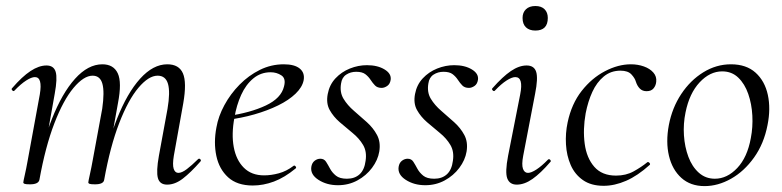

<svg xmlns="http://www.w3.org/2000/svg" viewBox="-20 -617 2653 651"><path d="M546.8 9Q521.6 9 515.4 -13.2Q509.2 -35.4 518.8 -89L548 -248Q557.6 -304.8 549.6 -332.6Q541.6 -360.4 514.4 -360.4Q484 -360.4 449.4 -319.5Q414.8 -278.6 384.2 -199.6Q353.6 -120.6 333.2 -7.2L321.6 -8.2Q341.6 -125.4 376.4 -213.5Q411.2 -301.6 455.2 -350.3Q499.2 -399 547.2 -399Q587 -399 600.3 -368.2Q613.6 -337.4 601.4 -267L569.4 -89Q564.4 -58.6 568.9 -44.7Q573.4 -30.8 584.8 -30.8Q596.6 -30.8 613.5 -43.6Q630.4 -56.4 651.2 -77Q655.2 -81 659.2 -77Q663.2 -73 659.2 -69Q626.6 -32 600 -11.5Q573.4 9 546.8 9ZM81.6 8Q67.4 8 63.2 6.3Q59 4.6 59 1.6Q59 -1.6 64.1 -24Q69.2 -46.4 73.2 -69.2L115 -297Q124.8 -355.6 98.4 -355.6Q86.8 -355.6 68.7 -344Q50.6 -332.4 29.2 -310Q26.2 -306 21.8 -310.5Q17.4 -315 21.2 -318.2Q54.8 -357.2 83.4 -376.1Q112 -395 137.6 -395Q162.4 -395 168.8 -373.3Q175.2 -351.6 165.6 -299.4L113.6 -7.2Q110.2 8 81.6 8ZM302 8Q287.8 8 283.6 6.3Q279.4 4.6 279.4 1.6Q279.4 -1.6 284.9 -26.4Q290.4 -51.2 294.4 -74L326.6 -248.4Q334.8 -305.4 327.2 -332.9Q319.6 -360.4 294 -360.4Q264 -360.4 229.3 -319Q194.6 -277.6 164.2 -198.5Q133.8 -119.4 113.6 -7.2L101.2 -8.2Q121 -124.8 155.7 -212.9Q190.4 -301 234.5 -350Q278.6 -399 327 -399Q365 -399 379.3 -368.4Q393.6 -337.8 380 -267.4L333.2 -7.2Q331 8 302 8Z M837.2 12Q784 12 753.5 -15.8Q723 -43.6 713.5 -88.6Q704 -133.6 713.8 -185Q720.2 -222.4 740.8 -260.5Q761.4 -298.6 792.2 -329.9Q823 -361.2 861.2 -380.1Q899.4 -399 942.4 -399Q978.6 -399 996.3 -384.6Q1014 -370.2 1009.6 -345Q1005 -321.4 982.2 -299.4Q959.4 -277.4 923.1 -259.6Q886.8 -241.8 842.3 -229.1Q797.8 -216.4 750.2 -210.6L752.2 -223.6Q828.8 -234.6 881.2 -259.3Q933.6 -284 943 -324Q950.2 -350.8 934.1 -361.4Q918 -372 897.6 -372Q864.2 -372 838.9 -351.1Q813.6 -330.2 797.7 -295.2Q781.8 -260.2 774.8 -218Q764.4 -162.2 772.6 -118.2Q780.8 -74.2 806.8 -48.3Q832.8 -22.4 875.4 -22.4Q899.2 -22.4 925.3 -29.4Q951.4 -36.4 975.8 -55Q978.6 -57 982.1 -53Q985.6 -49 982.8 -46.2Q944.8 -14.8 908.7 -1.4Q872.6 12 837.2 12Z M1125.8 11Q1088 11 1059.8 -7.2Q1031.6 -25.4 1035.6 -51.4Q1037.8 -65 1046.8 -71.9Q1055.8 -78.8 1066.2 -78.8Q1079 -78.8 1085.6 -68.4Q1092.2 -58 1099.2 -44.9Q1106.2 -31.8 1119 -21.4Q1131.8 -11 1156.2 -11Q1183 -11 1199.4 -26.2Q1215.8 -41.4 1219.6 -71.8Q1224.4 -103 1211.1 -125.5Q1197.8 -148 1175.5 -166.1Q1153.2 -184.2 1131.8 -202.8Q1110.4 -221.4 1097.8 -244.1Q1085.2 -266.8 1091.2 -298.2Q1097 -329.4 1117.4 -351.3Q1137.8 -373.2 1166.2 -384.6Q1194.6 -396 1224.2 -396Q1260 -396 1283.8 -381.6Q1307.6 -367.2 1304.6 -346.4Q1302.4 -332 1292.8 -325.5Q1283.2 -319 1274 -319Q1259.6 -319 1251.6 -327.2Q1243.6 -335.4 1236.5 -346.3Q1229.4 -357.2 1218.8 -365.4Q1208.2 -373.6 1187.6 -373.6Q1168.8 -373.6 1154 -364Q1139.2 -354.4 1136.4 -333.8Q1131.4 -304.2 1144.7 -282.2Q1158 -260.2 1180 -241.3Q1202 -222.4 1223.8 -202.8Q1245.6 -183.2 1258.4 -159.2Q1271.2 -135.2 1266 -103.2Q1261.2 -74.2 1241.4 -47.8Q1221.6 -21.4 1191.7 -5.2Q1161.8 11 1125.8 11Z M1421.8 11Q1384 11 1355.8 -7.2Q1327.6 -25.4 1331.6 -51.4Q1333.8 -65 1342.8 -71.9Q1351.8 -78.8 1362.2 -78.8Q1375 -78.8 1381.6 -68.4Q1388.2 -58 1395.2 -44.9Q1402.2 -31.8 1415 -21.4Q1427.8 -11 1452.2 -11Q1479 -11 1495.4 -26.2Q1511.8 -41.4 1515.6 -71.8Q1520.4 -103 1507.1 -125.5Q1493.8 -148 1471.5 -166.1Q1449.2 -184.2 1427.8 -202.8Q1406.4 -221.4 1393.8 -244.1Q1381.2 -266.8 1387.2 -298.2Q1393 -329.4 1413.4 -351.3Q1433.8 -373.2 1462.2 -384.6Q1490.6 -396 1520.2 -396Q1556 -396 1579.8 -381.6Q1603.6 -367.2 1600.6 -346.4Q1598.4 -332 1588.8 -325.5Q1579.2 -319 1570 -319Q1555.6 -319 1547.6 -327.2Q1539.6 -335.4 1532.5 -346.3Q1525.4 -357.2 1514.8 -365.4Q1504.2 -373.6 1483.6 -373.6Q1464.8 -373.6 1450 -364Q1435.2 -354.4 1432.4 -333.8Q1427.4 -304.2 1440.7 -282.2Q1454 -260.2 1476 -241.3Q1498 -222.4 1519.8 -202.8Q1541.6 -183.2 1554.4 -159.2Q1567.2 -135.2 1562 -103.2Q1557.2 -74.2 1537.4 -47.8Q1517.6 -21.4 1487.7 -5.2Q1457.8 11 1421.8 11Z M1732.2 9Q1708 9 1700 -12Q1692 -33 1702.8 -89L1743.8 -297Q1755.4 -355.6 1727.2 -355.6Q1715.6 -355.6 1697.5 -344Q1679.4 -332.4 1658.2 -310Q1655 -306 1650.6 -310.5Q1646.2 -315 1650 -318.2Q1684.4 -357.2 1712.2 -376.1Q1740 -395 1765.6 -395Q1791.2 -395 1798 -373.3Q1804.8 -351.6 1794.4 -299.4L1754 -89Q1748.2 -58.6 1753.2 -44.7Q1758.2 -30.8 1770.2 -30.8Q1781.2 -30.8 1799 -42.4Q1816.8 -54 1837.6 -75.4Q1841.6 -79.4 1845.6 -75Q1849.6 -70.6 1845.6 -67.4Q1813 -29.6 1785.6 -10.3Q1758.2 9 1732.2 9ZM1795.2 -513.4Q1774.8 -513.4 1763.3 -524.4Q1751.8 -535.4 1751.8 -556.2Q1751.8 -574.6 1763.3 -585.6Q1774.8 -596.6 1795.2 -596.6Q1815.6 -596.6 1826.5 -585.6Q1837.4 -574.6 1837.4 -556.2Q1837.4 -513.4 1795.2 -513.4Z M2026.8 13Q1984.2 13 1956.5 -6.4Q1928.8 -25.8 1915 -57.6Q1901.2 -89.4 1899 -127.4Q1896.8 -165.4 1904.6 -202Q1918 -265.2 1952.3 -308.8Q1986.6 -352.4 2031.4 -375.7Q2076.2 -399 2119 -399Q2142.8 -399 2163.2 -391.7Q2183.6 -384.4 2195.3 -371Q2207 -357.6 2205 -340Q2204 -327.2 2196.1 -317.5Q2188.2 -307.8 2172.4 -307.8Q2158.2 -307.8 2149.4 -316.7Q2140.6 -325.6 2136 -340Q2132.8 -351.8 2121 -364.6Q2109.2 -377.4 2083.8 -377.4Q2051 -377.4 2027.1 -357.6Q2003.2 -337.8 1988.4 -305.4Q1973.6 -273 1965.8 -233Q1956 -178 1962.5 -129.6Q1969 -81.2 1995.1 -51.4Q2021.2 -21.6 2068.6 -21.6Q2102.4 -21.6 2128.3 -35.9Q2154.2 -50.2 2175 -67Q2177.8 -69 2181.8 -65Q2185.8 -61 2183 -58Q2142 -21 2102.9 -4Q2063.8 13 2026.8 13Z M2369 14Q2321.2 14 2290.3 -13.8Q2259.4 -41.6 2248.2 -88.6Q2237 -135.6 2247.8 -193Q2259 -251.6 2289.8 -298.1Q2320.6 -344.6 2364.6 -371.8Q2408.6 -399 2458.4 -399Q2510.4 -399 2541.8 -370.7Q2573.2 -342.4 2583.4 -295.5Q2593.6 -248.6 2582.4 -193Q2570.2 -129.8 2536.7 -82.9Q2503.2 -36 2458.8 -11Q2414.4 14 2369 14ZM2403.8 -11Q2445.4 -11 2479.7 -47.3Q2514 -83.6 2525.8 -149Q2533 -186 2530.9 -225.3Q2528.8 -264.6 2517 -298.6Q2505.2 -332.6 2483.2 -353.8Q2461.2 -375 2428.6 -375Q2387 -375 2352.2 -337.8Q2317.4 -300.6 2304.4 -236Q2296.4 -197.4 2299 -158Q2301.6 -118.6 2314.1 -85.2Q2326.6 -51.8 2349.4 -31.4Q2372.2 -11 2403.8 -11Z"/></svg>

Font: Cormorant Light
Style: Italic
Weight: 300
Italic angle: -10°
Designer: Christian Thalmann (Catharsis Fonts)
Foundry: Catharsis Fonts
Version: Version 4.000